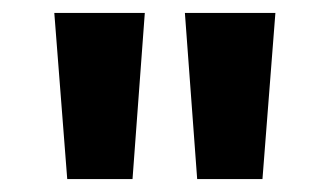

<svg xmlns="http://www.w3.org/2000/svg" viewBox="-20 -819 510 297"><path d="M204 -799H64L84 -542H185ZM406 -799H266L285 -542H386Z"/></svg>

Font: Noto Sans Sinhala UI SemiCondensed
Style: Bold
Weight: 700
Width: 4
Designer: Jelle Bosma - Monotype Design Team
Foundry: Monotype Imaging Inc.
Version: Version 2.006